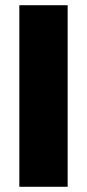

<svg xmlns="http://www.w3.org/2000/svg" viewBox="-20 -715 333 735"><path d="M239 0H54V-695H239Z"/></svg>

Font: Trujillo ExtraBold
Style: Regular
Weight: 800
Designer: Fira Sans original fonts by bBox Type GmbH, Carrois Corporate GbR, & Edenspiekermann AG / Changes by Cristiano Sobral
Foundry: Fira Sans original fonts by bBox Type GmbH, Carrois Corporate GbR, & Edenspiekermann AG / Changes by Cristiano Sobral
Version: Version 4.301;July 28, 2020;FontCreator 13.0.0.2655 64-bit